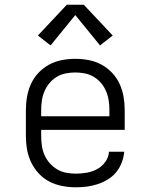

<svg xmlns="http://www.w3.org/2000/svg" viewBox="-20 -788 640 816"><path d="M302 8Q273 8 244.5 2.5Q216 -3 190.5 -16Q165 -29 145 -50.5Q125 -72 112.5 -98Q100 -124 95 -152.5Q90 -181 90 -210V-320Q90 -349 95 -377.5Q100 -406 112 -432Q124 -458 144 -479Q164 -500 189 -513.5Q214 -527 242.5 -532.5Q271 -538 300 -538Q329 -538 357.5 -532.5Q386 -527 411 -513.5Q436 -500 456 -479Q476 -458 488 -432Q500 -406 505 -377.5Q510 -349 510 -320V-236H155V-210Q155 -189 158 -168.5Q161 -148 169 -129.5Q177 -111 191 -95Q205 -79 222.5 -68.5Q240 -58 260.5 -54Q281 -50 302 -50Q325 -50 348.5 -54Q372 -58 392.5 -69Q413 -80 427.5 -100Q442 -120 443 -143H508Q506 -120 497.5 -97.5Q489 -75 474 -56.5Q459 -38 438.5 -25.5Q418 -13 395.5 -5.5Q373 2 349.5 5Q326 8 302 8ZM155 -294H445V-320Q445 -340 442 -360.5Q439 -381 431 -400Q423 -419 409.5 -435Q396 -451 378.5 -461.5Q361 -472 340.5 -476Q320 -480 300 -480Q280 -480 259.5 -476Q239 -472 221.5 -461.5Q204 -451 190.5 -435Q177 -419 169 -400Q161 -381 158 -360.5Q155 -340 155 -320ZM195 -595 141 -637 264 -768H336L459 -637L405 -595L300 -724Z"/></svg>

Font: Iosevka Slab Light Extended
Style: Regular
Weight: 300
Width: 7
Monospace: yes
Designer: Belleve Invis
Foundry: Belleve Invis
Version: Version 11.1.0; ttfautohint (v1.8.3)